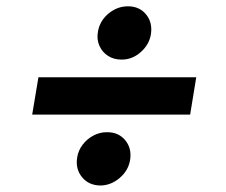

<svg xmlns="http://www.w3.org/2000/svg" viewBox="-20 -590 706 600"><path d="M593.3 -348.6 574.2 -231.9H80.6L100.1 -348.6ZM293.9 -10.3Q257.3 -10.7 236.3 -36.4Q215.3 -62 221.2 -98.1Q224.6 -120.1 238.5 -138.2Q252.4 -156.2 272.5 -166.7Q292.5 -177.2 314.5 -176.8Q350.1 -177.2 371.1 -152.1Q392.1 -127 386.7 -90.8Q381.3 -57.1 354 -33.9Q326.7 -10.7 293.9 -10.3ZM359.4 -403.8Q335.4 -403.8 317.4 -415.5Q299.3 -427.2 290.5 -447.3Q281.7 -467.3 286.1 -491.2Q291.5 -524.4 318.8 -547.4Q346.2 -570.3 379.9 -570.3Q415.5 -570.3 436.3 -545.2Q457 -520 451.7 -483.4Q446.3 -450.2 419.4 -426.8Q392.6 -403.3 359.4 -403.8Z"/></svg>

Font: Inter 24pt
Style: Bold Italic
Weight: 700
Italic angle: -9.3988°
Version: Version 4.001;git-66647c0bb